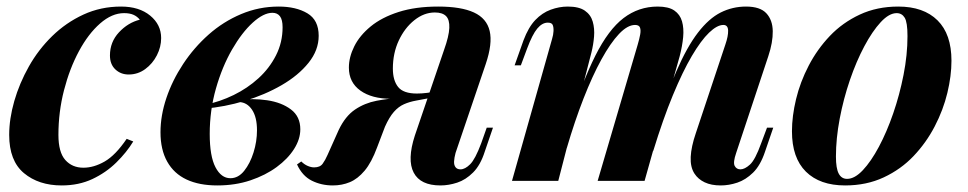

<svg xmlns="http://www.w3.org/2000/svg" viewBox="-20 -551 2950 585"><path d="M358 -511Q321 -511 285 -479.5Q249 -448 220.5 -395Q192 -342 175 -276Q158 -210 158 -140Q158 -87 179 -63.5Q200 -40 234 -40Q266 -40 299 -59Q332 -78 366 -128L386 -120Q366 -87 334.5 -56Q303 -25 261.5 -5.5Q220 14 168 14Q98 14 53 -23.5Q8 -61 8 -140Q8 -189 23.5 -243Q39 -297 68 -348.5Q97 -400 139 -441Q181 -482 234 -506.5Q287 -531 349 -531Q404 -531 437.5 -503.5Q471 -476 471 -435Q471 -408 458 -382.5Q445 -357 422.5 -340.5Q400 -324 372 -324Q348 -324 331.5 -339.5Q315 -355 315 -382Q315 -423 342.5 -452.5Q370 -482 406 -491Q398 -501 386.5 -506Q375 -511 358 -511Z M682 -8Q706 -8 724 -30.5Q742 -53 752.5 -86.5Q763 -120 763 -154Q763 -194 748 -216.5Q733 -239 709 -240L703 -246Q750 -252 794 -245.5Q838 -239 866.5 -217.5Q895 -196 895 -157Q895 -127 876 -97Q857 -67 823 -42Q789 -17 743 -1.5Q697 14 642 14Q587 14 548.5 -4Q510 -22 489.5 -58.5Q469 -95 469 -148Q469 -199 487 -252.5Q505 -306 538 -356Q571 -406 615.5 -445.5Q660 -485 714.5 -508Q769 -531 829 -531Q882 -531 916.5 -510.5Q951 -490 951 -442Q951 -398 920 -359.5Q889 -321 838 -291.5Q787 -262 725.5 -243.5Q664 -225 603 -220L606 -232Q650 -241 692 -261.5Q734 -282 767.5 -312.5Q801 -343 821 -382.5Q841 -422 841 -468Q841 -491 833 -501.5Q825 -512 810 -512Q783 -512 750 -482Q717 -452 687 -400Q657 -348 638 -281.5Q619 -215 619 -143Q619 -75 636.5 -41.5Q654 -8 682 -8Z M1333 -399Q1348 -441 1349 -466Q1350 -491 1339 -502Q1328 -513 1305 -513Q1272 -513 1242.5 -489.5Q1213 -466 1195 -427.5Q1177 -389 1177 -342Q1177 -306 1193 -286Q1209 -266 1250 -266Q1265 -266 1281 -268Q1297 -270 1310 -273L1309 -257Q1284 -254 1246.5 -252Q1209 -250 1172 -250Q1113 -250 1078 -275Q1043 -300 1043 -345Q1043 -377 1059.5 -410Q1076 -443 1109.5 -470.5Q1143 -498 1194.5 -514.5Q1246 -531 1315 -531Q1385 -531 1424 -513Q1463 -495 1472 -456.5Q1481 -418 1460 -356L1368 -85Q1364 -70 1363.5 -59Q1363 -48 1368 -41.5Q1373 -35 1383 -35Q1397 -35 1412.5 -50.5Q1428 -66 1446 -114L1463 -162H1482L1457 -89Q1444 -48 1421.5 -25.5Q1399 -3 1373 5.5Q1347 14 1322 14Q1261 14 1240.5 -25Q1220 -64 1244 -138ZM898 -59Q907 -50 917.5 -45.5Q928 -41 937 -41Q955 -41 963 -52Q971 -63 978 -79L1012 -155Q1032 -197 1061.5 -217Q1091 -237 1127.5 -244Q1164 -251 1203 -253Q1234 -255 1254 -258.5Q1274 -262 1299 -265L1293 -253Q1268 -248 1248 -244.5Q1228 -241 1211 -233.5Q1194 -226 1180 -210Q1166 -194 1153 -165L1129 -102Q1112 -56 1091 -31Q1070 -6 1046 4Q1022 14 994 14Q959 14 930 -0.5Q901 -15 885 -50Z M1681 0H1540L1662 -432Q1666 -445 1666.5 -456.5Q1667 -468 1664 -475Q1661 -482 1649 -482Q1632 -482 1617 -464Q1602 -446 1586 -403L1567 -352H1548L1575 -428Q1590 -468 1611 -490Q1632 -512 1658 -521.5Q1684 -531 1710 -531Q1744 -531 1762 -518.5Q1780 -506 1786 -485Q1792 -464 1790 -439.5Q1788 -415 1782 -391ZM1923 -415Q1928 -432 1930.5 -445.5Q1933 -459 1930 -467Q1927 -475 1915 -475Q1892 -475 1866 -447.5Q1840 -420 1812.5 -370Q1785 -320 1758 -251Q1731 -182 1707 -100L1712 -169Q1754 -302 1794 -381.5Q1834 -461 1880 -496Q1926 -531 1984 -531Q2017 -531 2034.5 -519Q2052 -507 2058 -486Q2064 -465 2061.5 -438Q2059 -411 2051 -380L1944 0H1801ZM2190 -415Q2199 -441 2198.5 -458Q2198 -475 2184 -475Q2165 -475 2140.5 -451.5Q2116 -428 2088 -380.5Q2060 -333 2030 -260.5Q2000 -188 1970 -90L1972 -144Q2008 -258 2040.5 -333Q2073 -408 2106.5 -451.5Q2140 -495 2176 -513Q2212 -531 2253 -531Q2296 -531 2315 -510.5Q2334 -490 2334.5 -456Q2335 -422 2321 -380L2223 -85Q2213 -56 2218.5 -45.5Q2224 -35 2236 -35Q2249 -35 2265 -49.5Q2281 -64 2299 -114L2317 -162H2336L2311 -89Q2297 -47 2274.5 -25Q2252 -3 2226.5 5.5Q2201 14 2176 14Q2147 14 2127 4.5Q2107 -5 2096 -22Q2083 -42 2084.5 -73Q2086 -104 2100 -145Z M2712 -511Q2689 -511 2663.5 -483.5Q2638 -456 2613.5 -410Q2589 -364 2569.5 -307Q2550 -250 2538.5 -189.5Q2527 -129 2527 -74Q2527 -38 2535.5 -22Q2544 -6 2561 -6Q2584 -6 2609 -32.5Q2634 -59 2658 -104Q2682 -149 2701.5 -205.5Q2721 -262 2733 -323Q2745 -384 2745 -441Q2745 -483 2736.5 -497Q2728 -511 2712 -511ZM2393 -151Q2393 -197 2405.5 -249Q2418 -301 2444 -351Q2470 -401 2508.5 -441.5Q2547 -482 2599.5 -506.5Q2652 -531 2717 -531Q2794 -531 2836.5 -489Q2879 -447 2879 -366Q2879 -320 2866.5 -268Q2854 -216 2828 -166Q2802 -116 2763.5 -75.5Q2725 -35 2672.5 -10.5Q2620 14 2555 14Q2478 14 2435.5 -28Q2393 -70 2393 -151Z"/></svg>

Font: Playfair Display
Style: Bold Italic
Weight: 700
Italic angle: -14°
Designer: Claus Eggers Sørensen
Foundry: Claus Eggers Sørensen
Version: Version 1.203